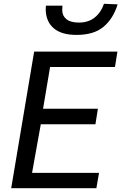

<svg xmlns="http://www.w3.org/2000/svg" viewBox="-20 -992 640 1012"><path d="M160 -720H599L586 -639H244L207 -419H496L483 -337H195L149 -81H502L488 0H39ZM221 -945 222 -962H309L308 -938Q308 -909 330 -891Q352 -873 396 -873Q446 -873 479.5 -900Q513 -927 528 -972L600 -969Q577 -894 526 -851Q475 -808 383 -808Q303 -808 262 -844Q221 -880 221 -945Z"/></svg>

Font: Nebula Sans Medium
Style: Regular
Weight: 500
Italic angle: -9°
Designer: Paul D. Hunt for Adobe (as Source Sans)
Foundry: Nebula Entertainment & Broadcasting LLC
Version: Version 1.010